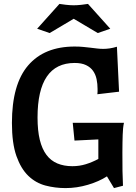

<svg xmlns="http://www.w3.org/2000/svg" viewBox="-20 -950 697 982"><path d="M614 -322Q611 -308 609.5 -293Q608 -278 607.5 -260.5Q607 -243 606.5 -221Q606 -199 606 -171Q606 -113 606.5 -75Q607 -37 609 0L563 12L527 -48Q487 -22 430 -5Q373 12 315 12Q262 12 212.5 -1Q163 -14 125 -50.5Q87 -87 64 -152Q41 -217 41 -321Q41 -519 124 -615.5Q207 -712 362 -712Q386 -712 406 -710Q426 -708 443 -706Q460 -704 476 -702Q492 -700 508 -700Q524 -700 541 -702.5Q558 -705 578 -711L589 -481L478 -468Q479 -475 479 -481.5Q479 -488 479 -495Q479 -521 474 -545Q469 -569 456 -587.5Q443 -606 420 -617Q397 -628 362 -628Q172 -628 172 -349Q172 -282 183.5 -235Q195 -188 217.5 -158Q240 -128 273.5 -114Q307 -100 350 -100Q386 -100 418.5 -110Q451 -120 483 -137V-237L361 -231L352 -322ZM284 -930Q295 -928 317 -925.5Q339 -923 357 -923Q375 -923 397 -925.5Q419 -928 430 -930L544 -803L480 -781L357 -854L234 -781L170 -803Z"/></svg>

Font: Cantora One
Style: Regular
Weight: 400
Designer: Pablo Impallari, Rodrigo Fuenzalida
Foundry: Pablo Impallari
Version: Version 1.002; ttfautohint (v0.8) -G 200 -r 50